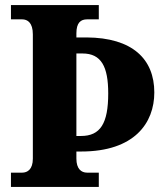

<svg xmlns="http://www.w3.org/2000/svg" viewBox="-20 -734 651 754"><path d="M23 0H368V-56H322C299 -56 280 -71 280 -111V-139H299C508 -139 586 -251 586 -371C586 -502 500 -586 320 -587H280V-603C280 -645 297 -658 322 -658H368V-714H23V-658H67C88 -658 109 -645 109 -599V-111C109 -69 88 -56 67 -56H23ZM298 -200H280V-524H304C378 -524 405 -472 405 -367C405 -249 374 -200 298 -200Z"/></svg>

Font: Noto Serif Bengali SemiCondensed ExtraBold
Style: Regular
Weight: 800
Width: 4
Designer: Juan Bruce, Universal Thirst, Indian Type Foundry and the Monotype Design Team.
Foundry: Monotype Imaging Inc.
Version: Version 2.003